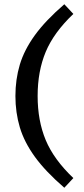

<svg xmlns="http://www.w3.org/2000/svg" viewBox="-20 -762 396 903"><path d="M157 -310.5Q157 -194.5 195 -103.2Q233 -12 325 75.5L282.5 121Q194.5 45 144.2 -24.2Q94 -93.5 73.2 -163.2Q52.5 -233 52.5 -310.5Q52.5 -388.5 73.2 -458Q94 -527.5 144.2 -596.8Q194.5 -666 282.5 -742L325 -696.5Q233 -609 195 -518Q157 -427 157 -310.5Z"/></svg>

Font: Newsreader Caption
Style: Regular
Weight: 400
Designer: Hugues Gentile
Foundry: Production Type
Version: Version 1.001